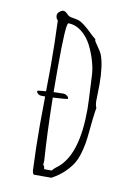

<svg xmlns="http://www.w3.org/2000/svg" viewBox="-78 -713 537 769"><g transform="rotate(10 190.5 -328.5)"><path d="M314.5 -301.8Q308.6 -270 300.3 -181.2Q297.9 -155.8 290.5 -126.7Q283.2 -97.7 272.9 -78.1Q261.2 -56.2 238.8 -33.9Q216.3 -11.7 185.5 4.9H116.2Q107.4 4.9 107.4 -22Q103.5 -105 103.5 -195.8L104.5 -311.5H90.3Q82 -311.5 75.7 -316.2Q69.3 -320.8 69.3 -328.1Q69.3 -329.1 79.6 -330.3Q89.8 -331.5 104.5 -332.5L105.5 -432.1Q105.5 -530.3 101.6 -620.1Q93.3 -627 93.3 -640.1Q93.3 -647.5 101.6 -654.8Q109.9 -662.1 117.2 -662.1Q124 -662.1 132.3 -654.3Q141.1 -645.5 142.6 -645Q148.9 -641.6 166 -639.2Q183.6 -636.2 189.5 -632.8Q204.1 -625.5 229.5 -602.1Q252 -580.1 263.2 -571.8L262.2 -569.8Q262.7 -564.5 277.3 -544.4Q290.5 -525.9 294.4 -516.1Q310.5 -473.1 310.5 -397Q310.5 -383.8 310.1 -373.5Q309.6 -363.3 309.6 -350.1V-341.8Q309.1 -337.4 309.1 -332Q309.1 -312.5 314.5 -301.8ZM280.3 -289.1Q280.3 -299.8 279.8 -308.1Q279.3 -315.9 279.3 -325.2L274.4 -425.8Q273.4 -452.6 264.4 -484.1Q255.4 -515.6 240.2 -545.9Q224.1 -577.1 199 -596.7Q173.8 -616.2 145.5 -616.2Q134.3 -616.2 134.3 -431.2Q134.3 -365.7 134.8 -334.5Q164.1 -335.4 174.3 -335.4Q182.1 -335.4 189.2 -330.3Q196.3 -325.2 196.3 -318.4Q196.3 -315.4 135.3 -312.5Q137.7 -170.9 145.5 -58.1L144.5 -39.1L148.4 -37.1L151.4 -23.9H182.1Q188 -32.2 194.8 -37.1Q196.3 -38.6 198 -39.8Q199.7 -41 201.7 -42.5L209.5 -48.8Q280.3 -112.3 280.3 -289.1Z"/></g></svg>

Font: Amatica SC
Style: Regular
Weight: 400
Designer: Vernon Adams, Ben Nathan
Foundry: newtypography
Version: Version 2.001